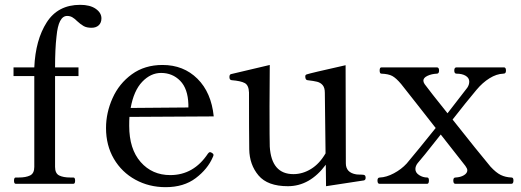

<svg xmlns="http://www.w3.org/2000/svg" viewBox="-20 -761 2156 795"><path d="M400 -685Q400 -667 389 -656.5Q378 -646 359 -646Q339 -646 326.5 -653Q314 -660 300 -673Q289 -684 279.5 -689.5Q270 -695 258 -695Q240 -695 229 -674Q218 -653 214 -610Q208 -559 208 -482H305V-446H208V-70Q208 -43 225 -34.5Q242 -26 271 -26H284Q291 -26 291 -13Q291 0 284 0H45Q38 0 38 -13Q38 -26 45 -26H58Q87 -26 104.5 -34.5Q122 -43 122 -70V-446H36V-482H122Q127 -596 173.5 -668.5Q220 -741 312 -741Q353 -741 376.5 -724.5Q400 -708 400 -685Z M864 -119Q864 -116 861 -110Q840 -61 790.5 -23.5Q741 14 666 14Q597 14 540.5 -17Q484 -48 451.5 -103.5Q419 -159 419 -231Q419 -294 446 -354.5Q473 -415 526 -453.5Q579 -492 653 -492Q740 -492 797.5 -435Q855 -378 865 -279L516 -277Q515 -265 515 -240Q515 -144 562.5 -90Q610 -36 685 -36Q782 -36 841 -125Q845 -131 850 -131Q853 -131 859 -127Q864 -124 864 -119ZM521 -314 760 -316V-329Q758 -394 726 -426.5Q694 -459 647 -459Q604 -459 569 -422.5Q534 -386 521 -314Z M1494 -25Q1494 -16 1487 -14L1330 10L1329 -79Q1263 10 1172 10Q1088 10 1050.5 -34.5Q1013 -79 1012 -143Q1011 -217 1011 -378Q1010 -408 993.5 -417Q977 -426 939 -429Q930 -430 930 -442Q930 -452 936 -454L1097 -492L1096 -322Q1096 -176 1097 -154Q1104 -40 1195 -40Q1233 -40 1268 -61.5Q1303 -83 1328 -126L1325 -377Q1325 -398 1316 -408.5Q1307 -419 1293 -422.5Q1279 -426 1253 -429Q1244 -430 1244 -445Q1244 -451 1250 -453Q1264 -458 1411 -491L1412 -85Q1412 -46 1455 -39Q1461 -38 1475 -38Q1487 -38 1490.5 -35Q1494 -32 1494 -25Z M2106 -14Q2106 0 2098 0H1865Q1857 0 1857 -14Q1857 -26 1866 -26Q1887 -27 1901 -35.5Q1915 -44 1915 -56Q1915 -63 1907 -74L1805 -204Q1723 -100 1709 -85Q1700 -73 1700 -61Q1700 -46 1715.5 -36Q1731 -26 1749 -26Q1756 -26 1756 -14Q1756 0 1749 0H1551Q1543 0 1543 -14Q1543 -26 1553 -26Q1580 -27 1611 -43.5Q1642 -60 1664 -84Q1712 -141 1784 -231L1708 -328L1641 -413Q1620 -438 1604 -446.5Q1588 -455 1559 -456Q1552 -456 1552 -469Q1552 -482 1559 -482H1789Q1798 -482 1798 -469Q1798 -456 1789 -456Q1767 -455 1750 -447Q1733 -439 1733 -427Q1733 -421 1738 -413Q1760 -383 1833 -292L1915 -398Q1923 -410 1923 -423Q1923 -438 1908.5 -447Q1894 -456 1870 -456Q1861 -456 1861 -469Q1861 -482 1870 -482H2067Q2075 -482 2075 -469Q2075 -462 2072.5 -459Q2070 -456 2064 -456Q2036 -455 2007 -437Q1978 -419 1953 -389L1907 -333Q1906 -332 1854 -266Q1960 -132 2011 -71Q2034 -46 2053.5 -36.5Q2073 -27 2098 -26Q2106 -26 2106 -14Z"/></svg>

Font: Shippori Mincho Medium
Style: Regular
Weight: 500
Designer: FONTDASU
Foundry: FONTDASU / Google Inc. / but / Adobe
Version: Version 3.110; ttfautohint (v1.8.3)